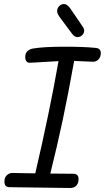

<svg xmlns="http://www.w3.org/2000/svg" viewBox="-20 -942 523 958"><path d="M483 -677Q483 -657 471 -645Q459 -633 441 -634Q411 -636 350 -638Q321 -476 293.5 -346Q266 -216 231 -76L343 -75Q359 -75 365.5 -68.5Q372 -62 372 -48Q372 -28 361 -16Q350 -4 330 -4L27 -8Q2 -9 2 -36Q2 -56 14 -67.5Q26 -79 42 -79L156 -77Q226 -376 272 -637L202 -633Q142 -629 127 -629Q118 -629 112 -636Q106 -643 106 -658Q106 -677 117 -687Q128 -697 145 -700Q199 -709 304 -709Q398 -709 457 -703Q483 -701 483 -677ZM340 -773 276 -859Q265 -876 265 -886Q265 -901 275.5 -911.5Q286 -922 299 -922Q316 -922 332 -898L390 -813Q400 -800 400 -789Q400 -776 390 -766.5Q380 -757 367 -757Q359 -757 353 -760.5Q347 -764 340 -773Z"/></svg>

Font: Mali
Style: Italic
Weight: 400
Italic angle: -10°
Version: Version 1.000; ttfautohint (v1.6)